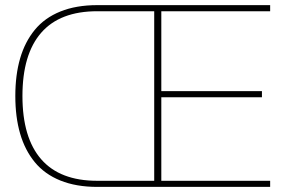

<svg xmlns="http://www.w3.org/2000/svg" viewBox="-20 -732 1116 752"><path d="M1038.1 0H360.8Q278.3 0 216.6 -24.9Q154.8 -49.8 116.2 -96.9Q77.6 -144 58.8 -208.7Q40 -273.4 40 -356Q40 -438.5 58.8 -503.2Q77.6 -567.9 116.2 -615Q154.8 -662.1 216.6 -687Q278.3 -711.9 360.8 -711.9H1038.1V-688H611.8V-375H1005.9V-351.1H611.8V-23.9H1038.1ZM360.8 -23.9H584V-688H360.8Q214.8 -688 141.4 -603.8Q67.9 -519.5 67.9 -356Q67.9 -192.4 141.4 -108.2Q214.8 -23.9 360.8 -23.9Z"/></svg>

Font: Creato Display Thin
Style: Regular
Weight: 265
Version: Version 1.000